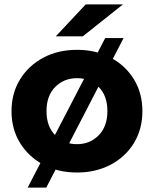

<svg xmlns="http://www.w3.org/2000/svg" viewBox="-20 -771 695 867"><path d="M328 8Q242 8 175.5 -27.5Q109 -63 70.5 -125.5Q32 -188 32 -269Q32 -350 70.5 -412.5Q109 -475 175.5 -510.5Q242 -546 328 -546Q413 -546 480 -510.5Q547 -475 585 -412.5Q623 -350 623 -269Q623 -188 585 -125.5Q547 -63 480 -27.5Q413 8 328 8ZM328 -120Q386 -120 425.5 -160Q465 -200 465 -269Q465 -339 425.5 -378.5Q386 -418 328 -418Q269 -418 229.5 -378.5Q190 -339 190 -269Q190 -200 229.5 -160Q269 -120 328 -120ZM105 76 455 -599H538L189 76ZM232 -607 367 -751H535L354 -607Z"/></svg>

Font: Montserrat
Style: Bold
Weight: 700
Designer: Julieta Ulanovsky
Foundry: Julieta Ulanovsky
Version: Version 9.000; ttfautohint (v1.8.4.7-5d5b)